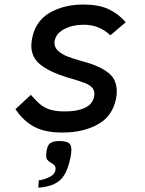

<svg xmlns="http://www.w3.org/2000/svg" viewBox="-20 -578 640 846"><path d="M48 -97 116 -160Q140.5 -132 159 -117Q177.5 -102 202.8 -94.5Q228 -87 266.5 -87Q319.5 -87 353.5 -102.5Q387.5 -118 394.5 -152Q396 -159 396 -165Q396 -182.5 384.2 -193.8Q372.5 -205 354 -212.2Q335.5 -219.5 298.5 -230.5L276 -237Q196 -262 157 -294Q118 -326 118 -377.5Q118 -389.5 121.5 -409.5Q137 -486 199.5 -522Q262 -558 347.5 -558Q414 -558 457.5 -538Q501 -518 534 -480L466.5 -422.5Q442 -445.5 413 -457.2Q384 -469 348 -469Q299.5 -469 263.5 -450Q227.5 -431 221 -399Q220 -395.5 220 -388.5Q220 -367.5 237.5 -352.5Q255 -337.5 279.5 -328.2Q304 -319 344.5 -307.5L362.5 -302.5Q420 -286 457.2 -257.5Q494.5 -229 494.5 -174Q494.5 -158 491 -142Q475.5 -65.5 410.8 -29.8Q346 6 255.5 6Q177.5 6 130 -19.8Q82.5 -45.5 48 -97ZM202.5 199.5Q212 194 217 188.2Q222 182.5 224 172.5L225 164.5Q225 154 214.5 145.5Q212 143.5 203.5 138.5Q193 132 188.2 125.8Q183.5 119.5 183.5 105L184.5 91.5Q188 62.5 201.2 53Q214.5 43.5 241 43.5Q271.5 43.5 283 52Q294.5 60.5 294.5 81Q294.5 90.5 293 101.5Q287 142.5 272 176.5Q259.5 204 241 219Q221.5 234.5 196 241Q170 248.5 148.5 248.5L151 216.5Q164.5 215 178.5 210.2Q192.5 205.5 202.5 199.5Z"/></svg>

Font: JuliaMono Medium
Style: Italic
Weight: 500
Italic angle: -9°
Monospace: yes
Designer: cormullion
Foundry: corm
Version: Version 0.054; ttfautohint (v1.8.4)